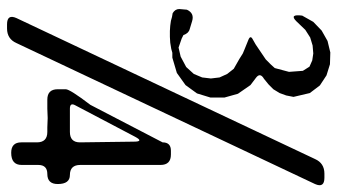

<svg xmlns="http://www.w3.org/2000/svg" viewBox="-224 -670 949 540"><g transform="rotate(90 250.0 -399.5)"><path d="M100.6 28.3Q88.9 54.7 59.6 54.7H47.9Q18.6 54.7 30.3 28.3L426.8 -811.5Q438.5 -837.9 467.8 -837.9H479.5Q508.8 -837.9 497.1 -811.5ZM274.4 -179.7 379.9 -382.8Q379.9 -406.2 403.3 -406.2H414.1Q443.4 -406.2 443.4 -377V-151.4Q443.4 -122.1 471.7 -122.1Q497.1 -122.1 497.1 -87.9Q497.1 -58.6 468.8 -58.6Q443.4 -58.6 443.4 -33.2V13.7Q443.4 43 409.2 43Q379.9 43 379.9 14.6V-29.3Q379.9 -58.6 350.6 -58.6H337.9L311.5 -59.6L285.2 -58.6H259.8Q230.5 -58.6 230.5 -87.9V-110.4Q230.5 -122.1 274.4 -179.7ZM377.9 -301.8Q377.9 -331.1 364.3 -305.7L275.4 -136.7Q267.6 -122.1 285.2 -122.1H311.5H337.9H350.6Q379.9 -122.1 379.9 -150.4ZM91.8 -624Q77.1 -629.9 90.8 -636.7L104.5 -644.5L146.5 -672.9L160.2 -686.5L170.9 -698.2L181.6 -738.3L178.7 -777.3L167 -795.9L149.4 -803.7L129.9 -806.6L107.4 -804.7L85 -797.9L63.5 -784.2L39.1 -758.8Q18.6 -738.3 23.4 -775.4L41 -806.6L65.4 -830.1L94.7 -846.7L127 -854.5L160.2 -853.5L191.4 -843.8L219.7 -825.2L241.2 -796.9L252 -751L248 -730.5L241.2 -711.9L230.5 -694.3L216.8 -680.7L201.2 -668Q182.6 -657.2 198.2 -645.5L218.8 -629.9L243.2 -594.7L253.9 -556.6V-517.6L242.2 -479.5L218.8 -447.3L184.6 -422.9L141.6 -410.2H127.9L117.2 -407.2L99.6 -404.3L83 -403.3H66.4L51.8 -404.3L38.1 -406.2L27.3 -409.2L16.6 -411.1Q4.9 -418 4.9 -429.7L6.8 -451.2Q16.6 -472.7 39.1 -465.8L61.5 -459Q73.2 -456.1 78.1 -441.4L87.9 -436.5L113.3 -427.7L138.7 -433.6L168 -449.2L187.5 -470.7L197.3 -494.1L200.2 -518.6L197.3 -543L187.5 -564.5L172.9 -583L145.5 -598.6L129.9 -608.4L118.2 -613.3Z"/></g></svg>

Font: B2 Hana
Style: Regular
Weight: 500
Version: 2020-08-05; (max)